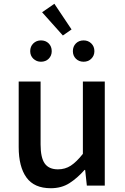

<svg xmlns="http://www.w3.org/2000/svg" viewBox="-20 -983 660 1017"><path d="M249 14Q161 14 120 -43Q79 -100 79 -204V-551H195V-218Q195 -148 217 -117Q239 -86 287 -86Q325 -86 355 -105.5Q385 -125 419 -168V-551H535V0H440L431 -83H428Q390 -40 348 -13Q306 14 249 14ZM197 -656Q173 -656 156.5 -672Q140 -688 140 -712Q140 -737 156.5 -753Q173 -769 197 -769Q222 -769 238 -753Q254 -737 254 -712Q254 -688 238 -672Q222 -656 197 -656ZM313 -795 203 -918 268 -963 359 -827ZM423 -656Q398 -656 382 -672Q366 -688 366 -712Q366 -737 382 -753Q398 -769 423 -769Q447 -769 463.5 -753Q480 -737 480 -712Q480 -688 463.5 -672Q447 -656 423 -656Z"/></svg>

Font: Noto Sans KR Medium
Style: Regular
Weight: 500
Designer: Ryoko NISHIZUKA  (kana, bopomofo & ideographs); Paul D. Hunt (Latin, Greek & Cyrillic); Sandoll Communications , Soo-you
Foundry: Adobe
Version: Version 2.004-H2;hotconv 1.0.118;makeotfexe 2.5.65603